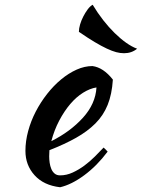

<svg xmlns="http://www.w3.org/2000/svg" viewBox="-20 -749 597 808"><path d="M455 -414Q451 -352 433 -307.5Q415 -263 381.5 -229.5Q348 -196 300 -169Q252 -142 188 -117Q188 -111 187.5 -104.5Q187 -98 187 -91Q187 -78 189 -64Q191 -50 196 -38Q201 -26 210 -18.5Q219 -11 233 -11Q260 -11 286 -23Q312 -35 335.5 -52.5Q359 -70 379.5 -90.5Q400 -111 416 -128Q426 -119 433 -111Q388 -51 334.5 -11.5Q281 28 233 39Q164 31 125.5 -11.5Q87 -54 87 -114Q87 -155 98.5 -197.5Q110 -240 130.5 -279.5Q151 -319 178.5 -354Q206 -389 237.5 -415Q269 -441 302.5 -456Q336 -471 369 -471Q415 -465 455 -414ZM386 -381Q359 -377 330 -359Q301 -341 275.5 -311Q250 -281 229 -241Q208 -201 196 -155Q276 -195 329 -253.5Q382 -312 386 -381ZM370 -729Q391 -694 414.5 -664Q438 -634 462.5 -610Q487 -586 511 -569Q535 -552 557 -544Q534 -525 502 -525Q486 -525 469 -529.5Q452 -534 429.5 -544.5Q407 -555 378.5 -572Q350 -589 312 -615Q312 -629 317 -646Q322 -663 330.5 -679.5Q339 -696 349 -709.5Q359 -723 370 -729Z"/></svg>

Font: Kaushan Script
Style: Regular
Weight: 400
Designer: Pablo Impallari
Foundry: Pablo Impallari
Version: Version 1.002